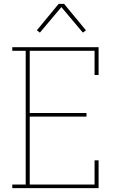

<svg xmlns="http://www.w3.org/2000/svg" viewBox="-20 -981 640 1001"><path d="M44 0V-19H114V-716H44V-735H494V-590H473V-716H135V-392H431V-373H135V-19H473V-145H494V0ZM188 -811 172 -823 286 -961H314L371 -892L428 -823L412 -811L300 -944Z"/></svg>

Font: Iosevka Etoile Thin
Style: Regular
Weight: 100
Designer: Belleve Invis
Foundry: Belleve Invis
Version: Version 22.1.2; ttfautohint (v1.8.4)